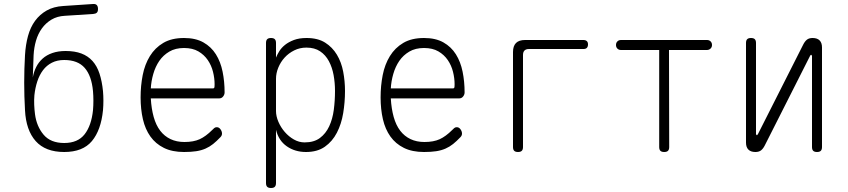

<svg xmlns="http://www.w3.org/2000/svg" viewBox="-20 -750 4240 960"><path d="M445 -680 304 -671Q266 -669 237.5 -652Q209 -635 189.5 -608Q170 -581 160 -546.5Q150 -512 148 -474L144 -363Q149 -391 161 -415Q173 -439 193 -457Q213 -475 242 -485Q271 -495 308 -495Q354 -495 387 -482.5Q420 -470 442.5 -445Q465 -420 477.5 -382Q490 -344 495 -294Q497 -271 497 -246.5Q497 -222 495 -199Q485 -99 439.5 -44.5Q394 10 301 10Q207 10 158.5 -44.5Q110 -99 105 -199Q101 -268 101 -336.5Q101 -405 105 -474Q108 -526 120 -570Q132 -614 155.5 -646Q179 -678 213.5 -697.5Q248 -717 296 -720L445 -730Q458 -731 464 -724.5Q470 -718 470 -705Q470 -692 464 -686.5Q458 -681 445 -680ZM301 -35Q369 -35 403 -78.5Q437 -122 445 -199Q447 -222 447 -246.5Q447 -271 445 -294Q438 -371 403.5 -410.5Q369 -450 301 -450Q266 -450 239.5 -436.5Q213 -423 195 -399Q177 -375 166.5 -343Q156 -311 152 -274Q150 -251 151 -226.5Q152 -202 155 -179Q163 -118 198 -76.5Q233 -35 301 -35Z M1064 -114Q1075 -114 1082.5 -103.5Q1090 -93 1090 -82Q1090 -77 1088 -72.5Q1086 -68 1082 -64Q1063 -44 1045.5 -30Q1028 -16 1007.5 -7Q987 2 961.5 6Q936 10 900 10Q841 10 799.5 -10.5Q758 -31 732 -67.5Q706 -104 694.5 -154Q683 -204 683 -263Q683 -321 693.5 -374.5Q704 -428 729.5 -469.5Q755 -511 796.5 -535.5Q838 -560 900 -560Q958 -560 997 -538Q1036 -516 1059.5 -478.5Q1083 -441 1093 -391.5Q1103 -342 1103 -288Q1103 -277 1095.5 -267.5Q1088 -258 1076 -258H734Q737 -206 748.5 -165Q760 -124 781 -96.5Q802 -69 832.5 -54.5Q863 -40 902 -40Q948 -40 978.5 -54Q1009 -68 1041 -100Q1046 -105 1051 -109.5Q1056 -114 1064 -114ZM734 -308H1045Q1050 -308 1051.5 -311.5Q1053 -315 1053 -329Q1053 -359 1045 -391Q1037 -423 1019 -449.5Q1001 -476 972 -493Q943 -510 900 -510Q857 -510 826.5 -492Q796 -474 776.5 -445.5Q757 -417 746.5 -380.5Q736 -344 734 -308Z M1335 -560Q1348 -560 1354 -554Q1360 -548 1360 -535V-462Q1366 -477 1376.5 -494Q1387 -511 1405 -525.5Q1423 -540 1449.5 -550Q1476 -560 1513 -560Q1569 -560 1605.5 -537Q1642 -514 1664.5 -476.5Q1687 -439 1696 -391.5Q1705 -344 1705 -295Q1705 -239 1696 -184.5Q1687 -130 1664.5 -86.5Q1642 -43 1604.5 -16.5Q1567 10 1510 10Q1455 10 1414 -18.5Q1373 -47 1360 -101V165Q1360 178 1354 184Q1348 190 1335 190Q1322 190 1316 184Q1310 178 1310 165V-535Q1310 -548 1316 -554Q1322 -560 1335 -560ZM1512 -512Q1479 -512 1451 -498Q1423 -484 1403 -462Q1383 -440 1371.5 -412Q1360 -384 1360 -356V-195Q1360 -169 1372 -141Q1384 -113 1404 -90Q1424 -67 1449.5 -52.5Q1475 -38 1503 -38Q1550 -38 1579.5 -60Q1609 -82 1626 -118.5Q1643 -155 1649 -201Q1655 -247 1655 -295Q1655 -336 1648 -374.5Q1641 -413 1624.5 -444Q1608 -475 1580.5 -493.5Q1553 -512 1512 -512Z M2264 -114Q2275 -114 2282.5 -103.5Q2290 -93 2290 -82Q2290 -77 2288 -72.5Q2286 -68 2282 -64Q2263 -44 2245.5 -30Q2228 -16 2207.5 -7Q2187 2 2161.5 6Q2136 10 2100 10Q2041 10 1999.5 -10.5Q1958 -31 1932 -67.5Q1906 -104 1894.5 -154Q1883 -204 1883 -263Q1883 -321 1893.5 -374.5Q1904 -428 1929.5 -469.5Q1955 -511 1996.5 -535.5Q2038 -560 2100 -560Q2158 -560 2197 -538Q2236 -516 2259.5 -478.5Q2283 -441 2293 -391.5Q2303 -342 2303 -288Q2303 -277 2295.5 -267.5Q2288 -258 2276 -258H1934Q1937 -206 1948.5 -165Q1960 -124 1981 -96.5Q2002 -69 2032.5 -54.5Q2063 -40 2102 -40Q2148 -40 2178.5 -54Q2209 -68 2241 -100Q2246 -105 2251 -109.5Q2256 -114 2264 -114ZM1934 -308H2245Q2250 -308 2251.5 -311.5Q2253 -315 2253 -329Q2253 -359 2245 -391Q2237 -423 2219 -449.5Q2201 -476 2172 -493Q2143 -510 2100 -510Q2057 -510 2026.5 -492Q1996 -474 1976.5 -445.5Q1957 -417 1946.5 -380.5Q1936 -344 1934 -308Z M2570 10Q2557 10 2551 4Q2545 -2 2545 -15V-490Q2545 -520 2560 -535Q2575 -550 2605 -550H2897Q2908 -550 2914 -544.5Q2920 -539 2920 -528Q2920 -517 2914.5 -511Q2909 -505 2898 -505H2625Q2610 -505 2602.5 -497.5Q2595 -490 2595 -475V-15Q2595 -2 2589 4Q2583 10 2570 10Z M3276 -500H3085Q3074 -500 3067 -507Q3060 -514 3060 -525Q3060 -536 3067 -543Q3074 -550 3085 -550H3515Q3526 -550 3533 -543Q3540 -536 3540 -525Q3540 -514 3532.5 -507Q3525 -500 3514 -500H3325L3326 -15Q3326 -2 3320 4Q3314 10 3301 10Q3288 10 3282 4Q3276 -2 3276 -15Z M3710 -37V-535Q3710 -548 3716 -554Q3722 -560 3735 -560Q3748 -560 3754 -554Q3760 -548 3760 -535V-80Q3762 -74 3764 -74Q3766 -74 3767 -76L3770 -80L3996 -527Q4004 -543 4014.5 -551.5Q4025 -560 4043 -560Q4066 -560 4078 -548Q4090 -536 4090 -513V-15Q4090 -2 4084 4Q4078 10 4065 10Q4052 10 4046 4Q4040 -2 4040 -15V-470Q4038 -476 4036 -476Q4034 -476 4033 -475L4030 -470L3804 -23Q3796 -7 3785.5 1.5Q3775 10 3757 10Q3734 10 3722 -2Q3710 -14 3710 -37Z"/></svg>

Font: Maple Mono Thin
Style: Regular
Weight: 250
Monospace: yes
Designer: subframe7536
Version: Version 7.000